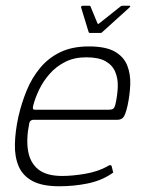

<svg xmlns="http://www.w3.org/2000/svg" viewBox="-20 -645 495 670"><path d="M44 -237Q55 -285 73 -329Q91 -373 120 -408Q149 -443 190.5 -463Q232 -483 290 -483Q349 -483 380.5 -465Q412 -447 424 -416.5Q436 -386 434.5 -349.5Q433 -313 425 -276Q417 -241 409 -234Q401 -227 390 -227H95Q94 -227 89 -225Q84 -223 82 -214Q71 -160 78 -118.5Q85 -77 113.5 -54Q142 -31 197 -31Q233 -31 277 -38.5Q321 -46 354 -64Q357 -67 362.5 -68.5Q368 -70 370 -64L374 -47Q376 -44 374.5 -42.5Q373 -41 368 -38Q332 -14 284.5 -4.5Q237 5 187 5Q127 5 93 -13.5Q59 -32 45 -65Q31 -98 32 -142Q33 -186 44 -237ZM383 -282Q390 -313 391 -342Q392 -371 382 -394.5Q372 -418 348 -431.5Q324 -445 281 -445Q239 -445 207.5 -429Q176 -413 153.5 -387.5Q131 -362 117 -333Q103 -304 96 -277Q94 -269 95 -265.5Q96 -262 104 -262Q168 -262 231.5 -262Q295 -262 359 -262Q370 -262 375 -265.5Q380 -269 383 -282ZM294 -530Q290 -530 289 -534L263 -619Q262 -621 264 -623Q266 -625 269 -625H292Q296 -625 296 -622L320 -564Q322 -559 327 -564L400 -622Q403 -625 408 -625H432Q435 -625 434.5 -623Q434 -621 432 -619L338 -534Q335 -530 330 -530Z"/></svg>

Font: Glory ExtraLight
Style: Italic
Weight: 250
Italic angle: -12°
Version: Version 1.011